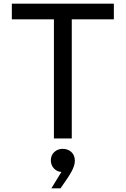

<svg xmlns="http://www.w3.org/2000/svg" viewBox="-20 -760 690 1054"><path d="M374 0V-654H605V-740H45V-654H276V0ZM312 274 319 264C364 200 391 160 391 122C391 81 361 57 324 57C290 57 259 81 259 120C259 155 284 182 317 184L262 274Z"/></svg>

Font: Be Vietnam Pro
Style: Regular
Weight: 400
Designer: Lam Bao, Tony Le, Vietanh Nguyen
Foundry: Yellow Type Foundry
Version: Version 1.002